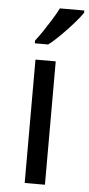

<svg xmlns="http://www.w3.org/2000/svg" viewBox="-55 -798 386 831"><g transform="rotate(5 138.5 -383.0)"><path d="M173 0H85V-536H173ZM277 -756Q265 -738 240 -709.5Q215 -681 186.5 -652.5Q158 -624 134 -606H76V-618Q91 -637 108.5 -663Q126 -689 143 -716.5Q160 -744 171 -766H277Z"/></g></svg>

Font: Noto Sans Meroitic
Style: Regular
Weight: 400
Designer: Monotype Design Team
Foundry: Monotype Imaging Inc.
Version: Version 2.002; ttfautohint (v1.8.4.7-5d5b)